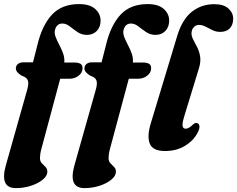

<svg xmlns="http://www.w3.org/2000/svg" viewBox="-37 -746 1189 963"><path d="M42.5 -403Q42.5 -416.5 52.8 -425Q63 -433.5 81 -433.5H128.5L150.5 -520Q174 -619 223.5 -672.2Q273 -725.5 359.5 -725.5Q413.5 -725.5 440.5 -701Q467.5 -676.5 467.5 -643Q467.5 -610.5 448.5 -590.8Q429.5 -571 399 -571Q372.5 -571 351.8 -585.2Q331 -599.5 312.8 -613.8Q294.5 -628 276 -628Q246.5 -628 238.5 -594.5Q235 -579 242.2 -560.2Q249.5 -541.5 260.5 -520.8Q271.5 -500 279.5 -477.8Q287.5 -455.5 285.5 -432.5H334.5Q354.5 -432.5 365.8 -426.5Q377 -420.5 377 -404Q377 -382 357.5 -366.5Q338 -351 311 -351H265L170.5 1Q166.5 16 165 27.2Q163.5 38.5 163.5 47Q163.5 63 172.8 72.8Q182 82.5 191.2 91.5Q200.5 100.5 200.5 115Q200.5 136 177.5 155Q154.5 174 118.2 185.8Q82 197.5 42.5 197.5Q-40 197.5 -7.5 82.5L100 -298Q108.5 -329 102.2 -343.8Q96 -358.5 72.5 -366Q42.5 -383.5 42.5 -403ZM386.5 -403Q386.5 -416.5 396.8 -425Q407 -433.5 425 -433.5H472.5L494.5 -520Q518 -619 567.5 -672.2Q617 -725.5 703.5 -725.5Q757.5 -725.5 784.5 -701Q811.5 -676.5 811.5 -643Q811.5 -610.5 792.5 -590.8Q773.5 -571 743 -571Q716.5 -571 695.8 -585.2Q675 -599.5 656.8 -613.8Q638.5 -628 620 -628Q590.5 -628 582.5 -594.5Q579 -579 586.2 -560.2Q593.5 -541.5 604.5 -520.8Q615.5 -500 623.5 -477.8Q631.5 -455.5 629.5 -432.5H678.5Q698.5 -432.5 709.8 -426.5Q721 -420.5 721 -404Q721 -382 701.5 -366.5Q682 -351 655 -351H609L514.5 1Q510.5 16 509 27.2Q507.5 38.5 507.5 47Q507.5 63 516.8 72.8Q526 82.5 535.2 91.5Q544.5 100.5 544.5 115Q544.5 136 521.5 155Q498.5 174 462.2 185.8Q426 197.5 386.5 197.5Q304 197.5 336.5 82.5L444 -298Q452.5 -329 446.2 -343.8Q440 -358.5 416.5 -366Q386.5 -383.5 386.5 -403ZM1037.5 -725Q1085 -725 1108.8 -703.2Q1132.5 -681.5 1132.5 -652.5Q1132.5 -621.5 1115.5 -603.8Q1098.5 -586 1068 -586Q1046.5 -586 1028.8 -594.8Q1011 -603.5 994.5 -612.2Q978 -621 961 -621Q945 -621 934.8 -609.5Q924.5 -598 923.5 -580.5Q923 -564.5 932.2 -547.2Q941.5 -530 952 -509.2Q962.5 -488.5 966.8 -462.5Q971 -436.5 960.5 -402.5L888 -165.5Q876 -126.5 878.8 -113.5Q881.5 -100.5 894 -100.5Q910.5 -100.5 931.5 -122Q943.5 -132.5 953.5 -128Q961.5 -125 963.2 -113.2Q965 -101.5 955.5 -83Q935 -41.5 891.5 -15Q848 11.5 791 11.5Q729 11.5 714.2 -25.8Q699.5 -63 719.5 -128L852 -566.5Q877 -648.5 925 -686.8Q973 -725 1037.5 -725Z"/></svg>

Font: Fraunces 72pt S050
Style: Bold Italic
Weight: 700
Italic angle: -16°
Version: Version 1.000; ttfautohint (v1.8.3)